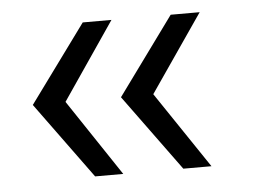

<svg xmlns="http://www.w3.org/2000/svg" viewBox="-36 -491 600 448"><g transform="rotate(-5 263.5 -267.0)"><path d="M442.4 -86.9 321.8 -266.1 446.3 -447.3H378.4L246.1 -265.6L376.5 -86.9ZM235.8 -86.9 116.2 -266.1 239.7 -447.3H172.4L39.6 -265.6L169.9 -86.9Z"/></g></svg>

Font: Ride Light
Style: Regular
Weight: 300
Version: Version 3.000